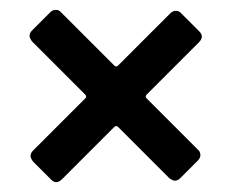

<svg xmlns="http://www.w3.org/2000/svg" viewBox="-20 -513 470 390"><path d="M390 -439Q390 -433 384 -427L278 -321Q276 -319 276 -317Q276 -315 278 -313L382 -209Q387 -205 387 -198Q387 -192 382 -187L346 -151Q341 -146 335 -146Q331 -146 324 -151L220 -255Q216 -259 212 -255L106 -149Q100 -143 94 -143Q89 -143 84 -148L47 -185Q42 -192 42 -196Q42 -202 47 -207L153 -313Q157 -317 153 -321L45 -429Q40 -436 40 -440Q40 -446 45 -451L82 -488Q87 -493 93 -493Q100 -493 104 -488L212 -380Q214 -378 216 -378Q218 -378 220 -380L326 -486Q331 -491 337 -491Q344 -491 348 -486L385 -449Q390 -444 390 -439Z"/></svg>

Font: Barlow_Medium_SS
Style: Regular
Weight: 500
Designer: Jeremy Tribby
Foundry: Jeremy Tribby
Version: Version 1.101 August 23, 2024